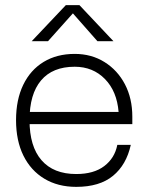

<svg xmlns="http://www.w3.org/2000/svg" viewBox="-20 -720 578 748"><path d="M236.5 -700 103.5 -559.5H167L264 -668L359.5 -559.5H422L289.5 -700ZM42.5 -252Q42.5 -172 71.2 -113.8Q100 -55.5 152.8 -23.8Q205.5 8 277 8Q368 8 420.2 -35Q472.5 -78 489.5 -155.5H437Q427 -104 386.2 -73Q345.5 -42 277 -42Q188.5 -42 141.8 -95.8Q95 -149.5 95 -252Q95 -353.5 140 -406.8Q185 -460 271 -460Q342 -460 388.8 -412.2Q435.5 -364.5 442 -284H86.5V-236.5H495.5V-265.5Q495.5 -336.5 466.8 -391.5Q438 -446.5 387.2 -478.2Q336.5 -510 271 -510Q201.5 -510 150 -478.8Q98.5 -447.5 70.5 -389.5Q42.5 -331.5 42.5 -252Z"/></svg>

Font: Overused Grotesk Light
Style: Regular
Weight: 300
Designer: RandomMaerks
Version: Version 0.005